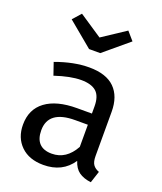

<svg xmlns="http://www.w3.org/2000/svg" viewBox="-146 -879 830 985"><g transform="rotate(20 269.5 -386.5)"><path d="M489 -52 468 12Q427 7 402 -11Q377 -29 365 -67Q312 12 208 12Q130 12 85 -32Q40 -76 40 -147Q40 -231 100.5 -276Q161 -321 272 -321H353V-360Q353 -416 326 -440Q299 -464 243 -464Q185 -464 101 -436L78 -503Q176 -539 260 -539Q353 -539 399 -493.5Q445 -448 445 -364V-123Q445 -91 456 -75.5Q467 -60 489 -52ZM353 -139V-260H284Q138 -260 138 -152Q138 -105 161 -81Q184 -57 229 -57Q308 -57 353 -139ZM422 -740 287 -627H226L90 -740L130 -785L256 -701L383 -785Z"/></g></svg>

Font: Fira Sans
Style: Regular
Weight: 400
Designer: bBox Type GmbH & Carrois Corporate GbR & Edenspiekermann AG
Foundry: bBox Type GmbH & Carrois Corporate GbR & Edenspiekermann AG
Version: Version 4.301